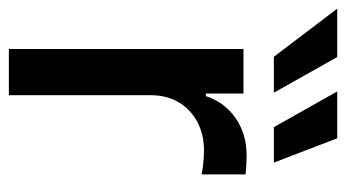

<svg xmlns="http://www.w3.org/2000/svg" viewBox="-220 -602 799 444"><g transform="rotate(90 180.0 -379.5)"><path d="M70.8 0V-542.5H173.8V-455.6H179.7Q194.3 -499.5 231.2 -524.7Q268.1 -549.8 316.4 -549.8Q326.7 -549.8 339.6 -549.1Q352.5 -548.3 360.8 -547.4V-445.8Q355 -447.3 338.4 -449.2Q321.8 -451.2 304.7 -451.2Q268.6 -451.2 239.5 -435.8Q210.4 -420.4 194.1 -392.8Q177.7 -365.2 177.7 -328.6V0ZM251.5 -612.8 168.9 -759.3H277.3L333.5 -612.8ZM88.9 -612.8 -22.5 -759.3H89.4L171.9 -612.8Z"/></g></svg>

Font: Inter 16pt Medium
Style: Regular
Weight: 500
Version: Version 4.001;git-66647c0bb